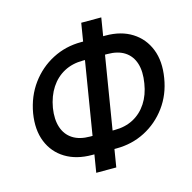

<svg xmlns="http://www.w3.org/2000/svg" viewBox="-111 -851 995 994"><g transform="rotate(-15 386.5 -354.5)"><path d="M383.3 -643.6H514.6Q597.7 -643.6 655.8 -606.9Q713.9 -570.3 739.7 -505.1Q765.6 -439.9 751 -352.5Q737.3 -267.1 689.7 -202.1Q642.1 -137.2 571.8 -100.8Q501.5 -64.5 418 -64.5H287.1Q204.1 -64.5 145.3 -100.3Q86.4 -136.2 60.3 -200.9Q34.2 -265.6 48.3 -352.1Q63.5 -439.5 111.3 -504.9Q159.2 -570.3 229.7 -606.9Q300.3 -643.6 383.3 -643.6ZM368.2 -548.8Q311 -548.8 266.8 -525.1Q222.7 -501.5 193.8 -457.5Q165 -413.6 154.3 -352.1Q145 -292.5 159.4 -249Q173.8 -205.6 210 -182.4Q246.1 -159.2 302.7 -159.2H434.1Q490.7 -159.2 534.4 -182.4Q578.1 -205.6 606.7 -249.3Q635.3 -293 644.5 -352.5Q654.8 -414.1 641.1 -457.8Q627.4 -501.5 591.6 -525.1Q555.7 -548.8 498.5 -548.8ZM517.6 -740.2 391.6 30.3H284.2L410.2 -740.2Z"/></g></svg>

Font: Inter Tight Medium
Style: Italic
Weight: 500
Italic angle: -9.39999°
Designer: Rasmus Andersson
Foundry: rsms
Version: Version 3.004